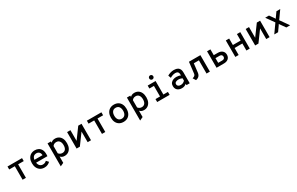

<svg xmlns="http://www.w3.org/2000/svg" viewBox="321 -2839 7982 5162"><g transform="rotate(-30 4312.0 -258.0)"><path d="M256.5 0V-419H82.5V-511H533.5V-419H359.5V0Z M935 12Q859.5 12 805.8 -22.2Q752 -56.5 723.2 -117Q694.5 -177.5 694.5 -256Q694.5 -339.5 724.2 -399.2Q754 -459 807.8 -491Q861.5 -523 935 -523Q995 -523 1044.8 -497Q1094.5 -471 1124 -417.2Q1153.5 -363.5 1153.5 -280Q1153.5 -267.5 1153 -250.8Q1152.5 -234 1150 -215H774.5V-304.5H1051Q1048.5 -351 1030.8 -379Q1013 -407 987.5 -419.2Q962 -431.5 935 -431.5Q862 -431.5 829 -385.8Q796 -340 796 -262Q796 -179.5 833 -130.2Q870 -81 936.5 -81Q969 -81 997.5 -92.2Q1026 -103.5 1051.5 -128.5L1113 -62Q1081 -29.5 1036 -8.8Q991 12 935 12Z M1325.5 201.5V-511H1429.5V-470.5Q1451 -492.5 1481.2 -507.8Q1511.5 -523 1559 -523Q1627 -523 1677.2 -491Q1727.5 -459 1755 -399Q1782.5 -339 1782.5 -255.5Q1782.5 -171 1753.8 -111.2Q1725 -51.5 1674.8 -19.8Q1624.5 12 1560.5 12Q1511 12 1480.2 -4.2Q1449.5 -20.5 1429.5 -44V153ZM1546 -86.5Q1608.5 -86.5 1642.8 -130.2Q1677 -174 1677 -255.5Q1677 -332.5 1642.8 -379Q1608.5 -425.5 1544 -425.5Q1504.5 -425.5 1475.8 -410Q1447 -394.5 1429.5 -367.5V-144.5Q1447 -121 1475.8 -103.8Q1504.5 -86.5 1546 -86.5Z M1932.5 0V-511H2036V-179.5L2278.5 -511H2380V0H2276V-330.5L2034 0Z M2720.5 0V-419H2546.5V-511H2997.5V-419H2823.5V0Z M3388 12Q3314 12 3259.5 -20.2Q3205 -52.5 3175.2 -112.2Q3145.5 -172 3145.5 -255Q3145.5 -337 3175.2 -397.2Q3205 -457.5 3259.5 -490.2Q3314 -523 3388 -523Q3462.5 -523 3517.2 -490.8Q3572 -458.5 3601.5 -398.2Q3631 -338 3631 -255.5Q3631 -173 3601.5 -113Q3572 -53 3517.2 -20.5Q3462.5 12 3388 12ZM3388 -86.5Q3454.5 -86.5 3490 -132.2Q3525.5 -178 3525.5 -255.5Q3525.5 -333 3490.8 -379.2Q3456 -425.5 3388 -425.5Q3321.5 -425.5 3286 -379.8Q3250.5 -334 3250.5 -255Q3250.5 -178 3286 -132.2Q3321.5 -86.5 3388 -86.5Z M3789.5 201.5V-511H3893.5V-470.5Q3915 -492.5 3945.2 -507.8Q3975.5 -523 4023 -523Q4091 -523 4141.2 -491Q4191.5 -459 4219 -399Q4246.5 -339 4246.5 -255.5Q4246.5 -171 4217.8 -111.2Q4189 -51.5 4138.8 -19.8Q4088.5 12 4024.5 12Q3975 12 3944.2 -4.2Q3913.5 -20.5 3893.5 -44V153ZM4010 -86.5Q4072.5 -86.5 4106.8 -130.2Q4141 -174 4141 -255.5Q4141 -332.5 4106.8 -379Q4072.5 -425.5 4008 -425.5Q3968.5 -425.5 3939.8 -410Q3911 -394.5 3893.5 -367.5V-144.5Q3911 -121 3939.8 -103.8Q3968.5 -86.5 4010 -86.5Z M4575.5 -5V-511H4679.5V-5ZM4434.5 0V-91.5H4820.5V0ZM4434.5 -419.5V-511H4640.5V-419.5ZM4627 -590.5Q4601 -590.5 4582.8 -609Q4564.5 -627.5 4564.5 -654Q4564.5 -680.5 4582.8 -698.8Q4601 -717 4627 -717Q4654.5 -717 4672.5 -698.8Q4690.5 -680.5 4690.5 -654Q4690.5 -627.5 4672.5 -609Q4654.5 -590.5 4627 -590.5Z M5199 12Q5145.5 12 5103.2 -7Q5061 -26 5036.5 -64Q5012 -102 5012 -159Q5012 -218 5041.2 -255.2Q5070.5 -292.5 5116.5 -310.2Q5162.5 -328 5213 -328Q5251.5 -328 5283 -321Q5314.5 -314 5344.5 -298.5V-332Q5344.5 -370 5331.5 -392Q5318.5 -414 5295 -423Q5271.5 -432 5240.5 -432Q5198.5 -432 5156 -417Q5113.5 -402 5078.5 -379.5L5047.5 -465Q5083 -487.5 5136.2 -505.2Q5189.5 -523 5250 -523Q5282 -523 5316.2 -516Q5350.5 -509 5379.8 -489.5Q5409 -470 5426.8 -432.8Q5444.5 -395.5 5444.5 -335V0H5344.5V-42.5Q5321 -20.5 5285.2 -4.2Q5249.5 12 5199 12ZM5216.5 -79Q5260.5 -79 5292.2 -97Q5324 -115 5344.5 -137V-211.5Q5322.5 -223.5 5292 -231.2Q5261.5 -239 5228.5 -239Q5182 -239 5146.8 -220Q5111.5 -201 5111.5 -159Q5111.5 -123.5 5139 -101.2Q5166.5 -79 5216.5 -79Z M5633 12 5578.5 -75.5Q5626.5 -89 5648.8 -108.8Q5671 -128.5 5675 -165L5715.5 -511H6070.5V0H5966.5V-410H5808L5776.5 -140.5Q5769 -74.5 5733.2 -37Q5697.5 0.5 5633 12Z M6277.5 0V-511H6381.5V-330.5H6508Q6594.5 -330.5 6645 -286Q6695.5 -241.5 6695.5 -165.5Q6695.5 -89.5 6645 -44.8Q6594.5 0 6508 0ZM6381.5 -92.5H6509Q6547.5 -92.5 6568.8 -112.2Q6590 -132 6590 -165.5Q6590 -199.5 6568.5 -219Q6547 -238.5 6509 -238.5H6381.5Z M6860 0V-511H6963.5V-310H7204.5V-511H7308.5V0H7204.5V-218H6963.5V0Z M7476.5 0V-511H7580V-179.5L7822.5 -511H7924V0H7820V-330.5L7578 0Z M8069.5 0 8257 -265 8082 -511H8200L8289 -386Q8296 -376 8303 -365Q8310 -354 8315.5 -344.5Q8321 -354 8328 -365Q8335 -376 8342.5 -386L8431.5 -511H8549.5L8375 -265L8562 0H8444L8342.5 -143Q8335 -153 8328 -164Q8321 -175 8315.5 -184.5Q8310 -175 8303 -164Q8296 -153 8289 -143L8188 0Z"/></g></svg>

Font: Overpass Mono SemiBold
Style: Regular
Weight: 600
Monospace: yes
Designer: Delve Withrington, Dave Bailey
Foundry: Delve Fonts LLC
Version: Version 4.000